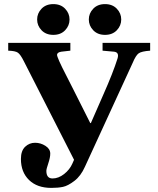

<svg xmlns="http://www.w3.org/2000/svg" viewBox="-20 -901 772 936"><path d="M434.5 -753.5Q413 -776 413 -806Q413 -836 434.5 -858.5Q456 -881 492 -881Q528 -881 549.5 -858.5Q571 -836 571 -806Q571 -776 549.5 -753.5Q528 -731 492 -731Q456 -731 434.5 -753.5ZM182.5 -753.5Q161 -776 161 -806Q161 -836 182.5 -858.5Q204 -881 240 -881Q276 -881 297.5 -858.5Q319 -836 319 -806Q319 -776 297.5 -753.5Q276 -731 240 -731Q204 -731 182.5 -753.5ZM20 -654V-692H323V-654L279 -649Q259 -646 258 -634Q258 -620 303 -533Q324 -492 337 -466L420 -301H423L483 -438Q531 -546 553 -616Q562 -646 536 -649L480 -654V-692H712V-654Q670 -651 656 -641Q642 -631 627 -595L394 -88Q374 -43 342.5 -19Q311 5 287 10Q263 15 230 15Q161 15 121.5 -23.5Q82 -62 82 -126Q82 -166 102.5 -185.5Q123 -205 151 -205Q178 -205 201.5 -190Q225 -175 225 -152Q225 -133 215.5 -105Q206 -77 206 -68Q206 -31 236 -31Q265 -31 292.5 -52.5Q320 -74 333 -104L341 -122L96 -603Q80 -635 67.5 -644Q55 -653 20 -654Z"/></svg>

Font: Heuristica
Style: Bold
Weight: 700
Version: Version 1.0.2